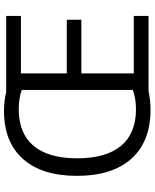

<svg xmlns="http://www.w3.org/2000/svg" viewBox="74 -839 775 963"><g transform="rotate(-90 461.5 -357.5)"><path d="M863 0H488Q438 10 393 10Q233 10 147 -86Q61 -182 61 -359Q61 -535 146 -630Q231 -725 387 -725Q437 -725 481 -714H863V-640H575V-410H844V-337H575V-74H863ZM396 -651Q274 -651 211.5 -576.5Q149 -502 149 -358Q149 -213 211.5 -138Q274 -63 395 -63Q450 -63 492 -79V-636Q450 -651 396 -651Z"/></g></svg>

Font: Stephens Clock
Style: Regular
Weight: 400
Designer: Peter Wiegel (catfonts.de) with slight modifications by DT1.org
Version: Version 0.9.1